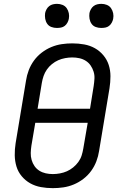

<svg xmlns="http://www.w3.org/2000/svg" viewBox="-20 -968 640 996"><path d="M254 8Q222 8 192 2.5Q162 -3 137 -17Q112 -31 93 -53.5Q74 -76 65.5 -104Q57 -132 56.5 -162.5Q56 -193 61 -225L115 -550Q119 -577 129 -603.5Q139 -630 156 -653.5Q173 -677 196.5 -695Q220 -713 246.5 -724Q273 -735 300.5 -739Q328 -743 355 -743Q387 -743 417 -737.5Q447 -732 472 -718Q497 -704 516 -681.5Q535 -659 544 -631Q553 -603 553 -572.5Q553 -542 548 -510L494 -185Q490 -158 480 -131.5Q470 -105 453 -81.5Q436 -58 412.5 -40Q389 -22 362.5 -11Q336 0 308.5 4Q281 8 254 8ZM175 -404H447L466 -522Q469 -542 470 -560.5Q471 -579 465.5 -596.5Q460 -614 450 -628.5Q440 -643 425 -652.5Q410 -662 392 -666Q374 -670 355 -670Q337 -670 318 -666.5Q299 -663 282 -655.5Q265 -648 249.5 -635.5Q234 -623 223 -607Q212 -591 206 -573.5Q200 -556 197 -538ZM254 -65Q272 -65 291 -68.5Q310 -72 327 -79.5Q344 -87 359.5 -99.5Q375 -112 386.5 -128Q398 -144 403.5 -161.5Q409 -179 412 -197L435 -331H163L143 -213Q140 -193 139.5 -174.5Q139 -156 144 -138.5Q149 -121 159 -106.5Q169 -92 184 -82.5Q199 -73 217 -69Q235 -65 254 -65ZM505 -823Q490 -823 476.5 -828Q463 -833 455 -844.5Q447 -856 444.5 -870.5Q442 -885 444 -900Q446 -910 451.5 -920Q457 -930 465.5 -936.5Q474 -943 484.5 -945.5Q495 -948 506 -948Q521 -948 534.5 -942.5Q548 -937 556 -925.5Q564 -914 567 -899.5Q570 -885 567 -870Q565 -860 559.5 -850Q554 -840 545.5 -833.5Q537 -827 526.5 -825Q516 -823 505 -823ZM275 -823Q260 -823 246.5 -828Q233 -833 225 -844.5Q217 -856 214.5 -870.5Q212 -885 214 -900Q216 -910 221.5 -920Q227 -930 235.5 -936.5Q244 -943 254.5 -945.5Q265 -948 276 -948Q291 -948 304.5 -942.5Q318 -937 326 -925.5Q334 -914 337 -899.5Q340 -885 337 -870Q335 -860 329.5 -850Q324 -840 315.5 -833.5Q307 -827 296.5 -825Q286 -823 275 -823Z"/></svg>

Font: Iosevka Aile
Style: Italic
Weight: 400
Italic angle: -9°
Designer: Belleve Invis
Foundry: Belleve Invis
Version: Version 28.0.1; ttfautohint (v1.8.4)